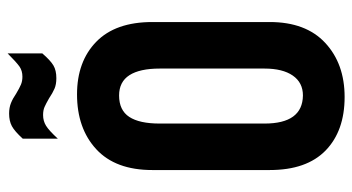

<svg xmlns="http://www.w3.org/2000/svg" viewBox="-232 -692 932 508"><g transform="rotate(-90 234.0 -438.0)"><path d="M38.1 -190.4V-501Q38.1 -598.6 93.3 -649.4Q148.4 -700.2 238.3 -700.2Q325.2 -700.2 377.4 -649.4Q429.7 -598.6 429.7 -501V-190.4Q429.7 -94.7 374.5 -43.5Q319.3 7.8 231.4 7.8Q141.6 7.8 89.8 -42.5Q38.1 -92.8 38.1 -190.4ZM306.6 -204.1V-481.4Q306.6 -534.2 289.1 -561.5Q271.5 -588.9 235.4 -588.9Q196.3 -588.9 178.7 -562Q161.1 -535.2 161.1 -481.4V-204.1Q161.1 -103.5 235.4 -102.5Q269.5 -102.5 288.1 -129.4Q306.6 -156.2 306.6 -204.1ZM121.1 -843.8Q140.6 -865.2 154.3 -872.6Q168 -879.9 187.5 -879.9Q203.1 -879.9 215.3 -875Q227.5 -870.1 240.2 -861.3Q254.9 -852.5 264.2 -848.6Q273.4 -844.7 285.2 -844.7Q300.8 -844.7 312 -852.5Q323.2 -860.4 346.7 -883.8V-792Q328.1 -770.5 314.9 -762.7Q301.8 -754.9 281.2 -754.9Q264.6 -754.9 253.4 -759.8Q242.2 -764.6 227.5 -774.4Q213.9 -782.2 205.1 -786.1Q196.3 -790 183.6 -790Q168 -790 155.3 -782.2Q142.6 -774.4 121.1 -751Z"/></g></svg>

Font: Altinn-DIN Condensed
Style: DINCondensed-Bold
Weight: 700
Width: 3
Designer: Charles Nix
Foundry: Altinn
Version: Version 2.00